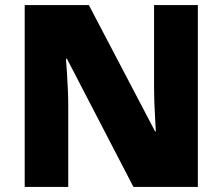

<svg xmlns="http://www.w3.org/2000/svg" viewBox="-20 -734 874 754"><path d="M757 0H504L243 -503H239Q241 -480 243 -447.5Q245 -415 246.5 -382Q248 -349 248 -322V0H77V-714H329L589 -218H592Q591 -241 589 -272Q587 -303 586 -335Q585 -367 585 -391V-714H757Z"/></svg>

Font: Noto Sans Hebrew Thin Black
Style: Regular
Weight: 900
Version: Version 3.001